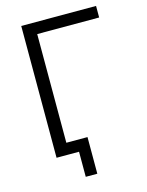

<svg xmlns="http://www.w3.org/2000/svg" viewBox="-125 -787 766 999"><g transform="rotate(-15 258.0 -287.5)"><path d="M89.1 0V-710H492.1V-647.7H158.5V0ZM210.2 135V0H116.9V-62.3H272.5V135Z"/></g></svg>

Font: Raleway Thin
Style: Regular
Weight: 100
Designer: Matt McInerney, Pablo Impallari, Rodrigo Fuenzalida
Foundry: Matt McInerney, Pablo Impallari, Rodrigo Fuenzalida
Version: Version 4.026